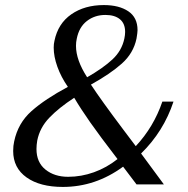

<svg xmlns="http://www.w3.org/2000/svg" viewBox="-20 -728 742 758"><path d="M32 -132Q32 -153 36 -170Q51 -242 104.5 -289.5Q158 -337 248 -385Q221 -424 206.5 -464.5Q192 -505 192 -540Q192 -555 195 -567Q209 -635 261.5 -671.5Q314 -708 390 -708Q450 -708 486.5 -683.5Q523 -659 523 -609Q523 -600 519 -576Q507 -518 461 -477Q415 -436 339 -394Q379 -333 467 -216L516 -151Q587 -227 621 -327H665Q626 -209 537 -122L627 0H519L466 -70Q357 10 228 10Q138 10 85 -27.5Q32 -65 32 -132ZM471 -576Q474 -590 474 -602Q474 -635 453.5 -652Q433 -669 396 -669Q354 -669 323 -645Q292 -621 283 -575Q280 -562 280 -547Q280 -491 324 -423Q387 -459 424 -493.5Q461 -528 471 -576ZM444 -100Q374 -191 336.5 -244.5Q299 -298 273 -342Q213 -303 175 -263.5Q137 -224 127 -173Q124 -155 124 -140Q124 -87 159.5 -58.5Q195 -30 249 -30Q301 -30 351 -48Q401 -66 444 -100Z"/></svg>

Font: Taviraj
Style: Italic
Weight: 400
Italic angle: -12°
Designer: Katatrad Team
Foundry: CadsonDemak
Version: Version 1.001